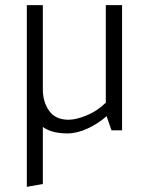

<svg xmlns="http://www.w3.org/2000/svg" viewBox="-20 -505 576 744"><path d="M84 219V-485H146V-159Q146 -110 170.5 -75.5Q195 -41 246 -41Q274 -41 315 -57.5Q356 -74 390 -107V-485H453V0H412L393 -55Q362 -27 320.5 -7.5Q279 12 241 12Q212 12 188 6Q164 0 146 -13V208Z"/></svg>

Font: Palanquin Light
Style: Regular
Weight: 300
Designer: Pria Ravichandran
Version: Version 1.0.4